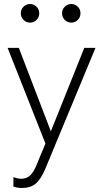

<svg xmlns="http://www.w3.org/2000/svg" viewBox="-20 -720 515 959"><path d="M89 219Q69 219 47 212V165Q70 173 85 173Q111 173 129 157.5Q147 142 162 105L207 -3L18 -481H74L234 -64L401 -481H457L206 124Q184 176 158 197.5Q132 219 89 219ZM130 -607Q111 -607 97.5 -620.5Q84 -634 84 -654Q84 -673 97.5 -686.5Q111 -700 130 -700Q149 -700 162.5 -686.5Q176 -673 176 -654Q176 -634 162.5 -620.5Q149 -607 130 -607ZM336 -607Q317 -607 303.5 -620.5Q290 -634 290 -654Q290 -673 303.5 -686.5Q317 -700 336 -700Q355 -700 368.5 -686.5Q382 -673 382 -654Q382 -634 368.5 -620.5Q355 -607 336 -607Z"/></svg>

Font: Red Hat Text Light
Style: Regular
Weight: 300
Designer: Pentagram, MCKL
Foundry: Pentagram, MCKL
Version: Version 1.023; ttfautohint (v1.8.3)